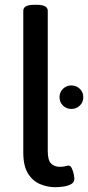

<svg xmlns="http://www.w3.org/2000/svg" viewBox="-20 -773 367 800"><path d="M210 7Q179 7 148 -5.5Q117 -18 97 -49.5Q77 -81 77 -138V-728Q77 -753 122 -753H133Q179 -753 179 -728V-143Q179 -105 193 -91.5Q207 -78 228 -78Q245 -78 252.5 -80.5Q260 -83 266 -83Q274 -83 279.5 -71Q285 -59 287.5 -46Q290 -33 290 -29Q290 -13 276 -5.5Q262 2 243 4.5Q224 7 210 7ZM277 -319Q257 -319 242.5 -333Q228 -347 228 -368Q228 -389 242.5 -403Q257 -417 277 -417Q298 -417 312.5 -403Q327 -389 327 -368Q327 -347 312.5 -333Q298 -319 277 -319Z"/></svg>

Font: Asap Medium
Style: Regular
Weight: 500
Designer: Pablo Cosgaya
Foundry: Omnibus-Type
Version: Version 3.001; ttfautohint (v1.8.3)